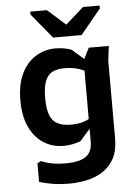

<svg xmlns="http://www.w3.org/2000/svg" viewBox="-62 -781 746 1048"><g transform="rotate(-5 311.0 -257.0)"><path d="M271 220Q230 220 189.5 214Q149 208 111 196V94L131 84Q163 97 194.5 102.5Q226 108 263 108Q317 108 349.5 96.5Q382 85 396.5 61.5Q411 38 411 3V-442L445 -510H555L545 -430V-4Q545 62 522 105Q499 148 460 173.5Q421 199 372 209.5Q323 220 271 220ZM262 12Q202 12 153.5 -18.5Q105 -49 76.5 -108.5Q48 -168 48 -255Q48 -344 77.5 -403.5Q107 -463 156 -492.5Q205 -522 263 -522Q284 -522 306.5 -518.5Q329 -515 351 -507L488 -387V-328Q473 -347 448 -365.5Q423 -384 387 -397Q351 -410 303 -410Q266 -410 239.5 -398Q213 -386 198.5 -353Q184 -320 184 -256Q184 -171 213 -135.5Q242 -100 312 -100Q356 -100 385 -110.5Q414 -121 433.5 -137Q453 -153 465 -169V-130L355 -5Q333 3 309 7.5Q285 12 262 12ZM256 -582 144 -718V-734H235L334 -646L433 -734H524V-718L412 -582Z"/></g></svg>

Font: AR One Sans
Style: Bold
Weight: 700
Designer: Niteesh Yadav
Foundry: Niteesh Yadav
Version: Version 1.001;gftools[0.9.33]